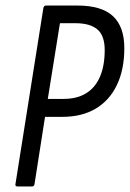

<svg xmlns="http://www.w3.org/2000/svg" viewBox="-20 -675 470 695"><path d="M44 0Q34 0 36 -9L137 -646Q139 -655 147 -655H259Q348 -655 389 -616.5Q430 -578 430 -501Q430 -423 403 -367Q376 -311 326 -281.5Q276 -252 205 -252H143L105 -9Q104 0 95 0ZM153 -317H210Q259 -317 292 -337.5Q325 -358 342 -397.5Q359 -437 359 -494Q359 -546 332.5 -568.5Q306 -591 253 -591H197Z"/></svg>

Font: Sofia Sans Condensed
Style: Italic
Weight: 400
Italic angle: -9°
Designer: Botio Nikoltchev, Ani Petrova
Foundry: lettersoup
Version: Version 4.101